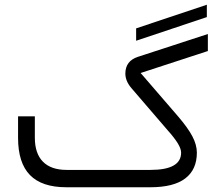

<svg xmlns="http://www.w3.org/2000/svg" viewBox="-20 -790 946 810"><path d="M852.6 -717.9 554.3 -618.1V-670.3L852.6 -770.1ZM613.8 0H259.8Q156.7 0 106.4 -51.5Q56.2 -103 56.2 -208.5V-299.3H127V-209Q127 -142.6 161.1 -107.9Q195.3 -73.2 261.2 -73.2H614.7Q744.1 -73.2 744.1 -146Q744.1 -162.1 730.2 -185.1Q716.3 -208 687.5 -240.2L534.2 -418.5Q508.8 -448.2 508.8 -480Q509.3 -533.2 562 -550.3L856.9 -646.5V-574.7L583.5 -485.4L573.2 -481.9L580.6 -473.6L731 -299.3Q772.9 -250.5 791.7 -214.6Q810.5 -178.7 810.5 -146Q810.5 -74.7 761.7 -37.4Q712.9 0 613.8 0Z"/></svg>

Font: Shabnam Light FD-WOL
Style: Light-FD-WOL
Weight: 300
Foundry: DejaVu fonts team - Redesigned by Saber Rastikerdar - Based on Vazir font
Version: Version 5.0.0